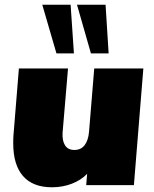

<svg xmlns="http://www.w3.org/2000/svg" viewBox="-20 -784 652 813"><path d="M587 -494 547 0H345L349 -48Q323 -21 284 -6Q245 9 200 9Q119 9 77.5 -38.5Q36 -86 36 -177Q36 -199 37 -211L60 -494H268L245 -222Q243 -188 255.5 -168.5Q268 -149 295 -149Q323 -149 338.5 -169.5Q354 -190 357 -226L379 -494ZM159 -764H279L293 -558H219ZM306 -764H427L440 -558H365Z"/></svg>

Font: Nunito Sans Heavy Heavy
Style: Italic
Weight: 400
Italic angle: -4.541°
Designer: Vernon Adams
Foundry: Vernon Adams
Version: Version 2.002